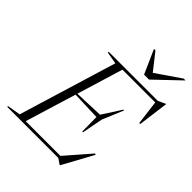

<svg xmlns="http://www.w3.org/2000/svg" viewBox="-305 -1075 1240 1240"><g transform="rotate(45 315.0 -455.0)"><path d="M463.5 25.5 425.5 0H-41.5L-39.5 -7.5L50 -22.5L254 -692.5L170 -707.5L172.5 -715H619L670 -738.5H672.5L645 -529H636L615 -696H315.5L219.5 -380.5L419 -388L502.5 -518H509.5L449 -373.5L421.5 -230H414.5L413 -361L215.5 -368L109 -19H426L574 -189L581.5 -184L467 25.5ZM653 -935 482 -772H437L364.5 -935H378L468.5 -820L636 -935Z"/></g></svg>

Font: Newsreader Display Light
Style: Italic
Weight: 300
Italic angle: -17°
Designer: Hugues Gentile
Foundry: Production Type
Version: Version 1.001